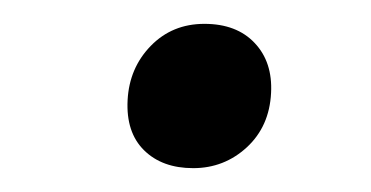

<svg xmlns="http://www.w3.org/2000/svg" viewBox="-20 -519 311 161"><path d="M87 -435Q88.4 -462 106.4 -480.5Q124.4 -499 151.4 -499Q178.4 -499 193.5 -483Q208.7 -467 207.3 -441Q205.9 -413 187 -395.5Q168 -378 142 -378Q116 -378 100.8 -393Q85.6 -408 87 -435Z"/></svg>

Font: Literata 36pt Light
Style: Italic
Weight: 300
Italic angle: -2°
Designer: Latin by Veronika Burian and Jose Scaglione. Greek by Irene Vlachou. Cyrillic by Vera Evstafieva
Foundry: TypeTogether
Version: Version 3.002